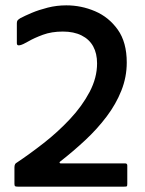

<svg xmlns="http://www.w3.org/2000/svg" viewBox="-20 -698 541 718"><path d="M47 0Q38 0 36 -2Q34 -4 34 -11V-72Q34 -86 43 -90Q91 -122 143.5 -163Q196 -204 241.5 -252.5Q287 -301 315 -354Q343 -407 343 -461Q343 -498 328.5 -524.5Q314 -551 285 -565.5Q256 -580 215 -580Q173 -580 140.5 -568Q108 -556 86.5 -543.5Q65 -531 55 -529Q43 -526 43 -536V-611Q43 -618 45.5 -621.5Q48 -625 56 -630Q73 -639 99 -650Q125 -661 158.5 -669.5Q192 -678 228 -678Q284 -678 335.5 -656Q387 -634 420.5 -587Q454 -540 454 -464Q454 -410 434 -359.5Q414 -309 379 -262.5Q344 -216 299 -174Q254 -132 204 -93Q202 -91 203 -89Q204 -87 207 -87H448Q456 -87 456 -79V-11Q456 -3 454.5 -1.5Q453 0 443 0Z"/></svg>

Font: Glory SemiBold
Style: Regular
Weight: 600
Designer: Robert Leuschke
Foundry: Robert Leuschke
Version: Version 1.011